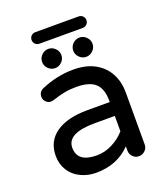

<svg xmlns="http://www.w3.org/2000/svg" viewBox="-139 -844 826 951"><g transform="rotate(-20 274.5 -368.0)"><path d="M125 -6.8Q86.9 -24.4 65.4 -58.6Q43.9 -92.8 43.9 -136.7Q43.9 -212.9 103 -254.4Q162.1 -295.9 269.5 -295.9H386.7V-302.7Q386.7 -365.2 356 -394Q325.2 -422.9 256.8 -422.9Q221.7 -422.9 193.4 -417.5Q165 -412.1 127 -399.4L114.3 -397.5Q99.6 -397.5 88.4 -408.7Q77.1 -419.9 77.1 -435.5Q77.1 -462.9 103.5 -473.6Q185.5 -508.8 272.5 -508.8Q339.8 -508.8 387.7 -481.4Q432.6 -455.1 455.1 -411.6Q477.5 -368.2 477.5 -315.4V-39.1Q477.5 -20.5 463.9 -7.3Q450.2 5.9 431.6 5.9Q413.1 5.9 399.9 -7.3Q386.7 -20.5 386.7 -39.1V-62.5Q316.4 10.7 204.1 10.7Q162.1 10.7 125 -6.8ZM386.7 -141.6V-222.7H281.2Q134.8 -222.7 134.8 -146.5Q134.8 -69.3 237.3 -69.3Q279.3 -69.3 318.8 -89.4Q358.4 -109.4 386.7 -141.6ZM139.6 -596.7Q139.6 -617.2 154.8 -632.3Q169.9 -647.5 190.4 -647.5Q210.9 -647.5 226.1 -632.3Q241.2 -617.2 241.2 -596.7Q241.2 -576.2 226.1 -561Q210.9 -545.9 190.4 -545.9Q169.9 -545.9 154.8 -561Q139.6 -576.2 139.6 -596.7ZM303.7 -596.7Q303.7 -617.2 318.8 -632.3Q334 -647.5 354.5 -647.5Q375 -647.5 390.1 -632.3Q405.3 -617.2 405.3 -596.7Q405.3 -576.2 390.1 -561Q375 -545.9 354.5 -545.9Q334 -545.9 318.8 -561Q303.7 -576.2 303.7 -596.7ZM127.9 -716.8Q127.9 -729.5 136.7 -738.3Q145.5 -747.1 158.2 -747.1H386.7Q399.4 -747.1 408.2 -738.3Q417 -729.5 417 -716.8Q417 -704.1 408.2 -695.3Q399.4 -686.5 386.7 -686.5H158.2Q145.5 -686.5 136.7 -695.3Q127.9 -704.1 127.9 -716.8Z"/></g></svg>

Font: jf-openhuninn-2.1
Style: Regular
Weight: 400
Designer: [Kosugi Maru]
Designed by MOTOYA      

[Varela Round]
Joe Prince (Latin component); Avraham Cornfeld (Hebrew component)
Foundry: justfont Co., Ltd.
Version: 2.1